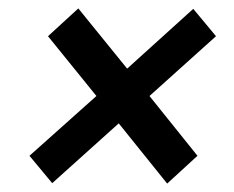

<svg xmlns="http://www.w3.org/2000/svg" viewBox="-20 -578 556 456"><path d="M439 -557 493 -492 335 -350 449 -208 377 -142 262 -285 104 -143 50 -208 209 -350 94 -492 166 -558 282 -415Z"/></svg>

Font: Bitter Pro SemiBold
Style: Italic
Weight: 600
Italic angle: -9°
Designer: Sol Matas, and Bitter project Authors
Foundry: Sol Matas
Version: Version 1.010